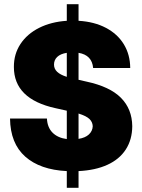

<svg xmlns="http://www.w3.org/2000/svg" viewBox="-20 -816 686 925"><path d="M301.8 8.3Q173.3 2 101.6 -61.5Q29.8 -125 28.3 -245.1H206.1Q208 -202.6 232.9 -177.2Q257.8 -151.9 301.8 -146V-282.7L247.1 -294.9Q46.9 -338.9 46.9 -493.2Q46.4 -555.2 78.6 -604Q110.8 -652.8 168.7 -681.9Q226.6 -710.9 301.8 -715.8V-795.9H358.4V-715.8Q434.1 -711.4 490.2 -681.9Q546.4 -652.3 576.7 -602.5Q606.9 -552.7 607.4 -488.3H428.7Q423.3 -550.8 358.4 -561.5V-431.6L396.5 -422.9Q508.8 -398.9 562.5 -345Q616.2 -291 617.2 -208Q616.7 -143.1 585.9 -95.7Q555.2 -48.3 497.3 -22Q439.5 4.4 358.4 8.3V88.9H301.8ZM301.8 -445.8V-561.5Q271 -556.6 255.6 -541.7Q240.2 -526.9 240.2 -504.9Q240.2 -484.4 255.4 -470Q270.5 -455.6 301.8 -445.8ZM426.8 -208Q425.8 -229 410.2 -243.4Q394.5 -257.8 358.4 -269V-147Q390.6 -151.9 408.2 -168.2Q425.8 -184.6 426.8 -208Z"/></svg>

Font: Pretendard JP Black
Style: Regular
Weight: 900
Designer: Base glyphs from Inter by Rasmus Andersson; Hangeul glyphs from Noto Sans CJK(Source Han Sans) by Jang Soo-young and Kan
Foundry: Kil Hyung-jin
Version: Version 1.309